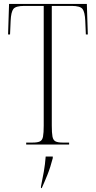

<svg xmlns="http://www.w3.org/2000/svg" viewBox="-20 -734 488 975"><path d="M113 0V-10H146Q171 -10 183 -16Q195 -22 198.5 -40.5Q202 -59 202 -96V-704H103Q60 -704 48 -688.5Q36 -673 34 -628L31 -559H21L26 -714H421L426 -559H416L413 -628Q411 -673 399 -688.5Q387 -704 344 -704H243V-96Q243 -59 246.5 -40.5Q250 -22 262 -16Q274 -10 298 -10H331V0ZM188 213Q196 175 202.5 138Q209 101 212 61H248V69Q236 116 220.5 154.5Q205 193 192 221H188Z"/></svg>

Font: Noto Serif Display ExtraCondensed ExtraLight
Style: Regular
Weight: 200
Width: 2
Designer: Monotype Design Team
Foundry: Monotype Imaging Inc.
Version: Version 2.009